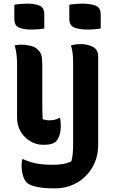

<svg xmlns="http://www.w3.org/2000/svg" viewBox="-20 -788 640 1058"><path d="M224 -631Q208 -628 189 -626.5Q170 -625 153 -625Q113 -625 86 -635.5Q59 -646 59 -683V-762Q76 -765 95 -766.5Q114 -768 130 -768Q170 -768 197 -757.5Q224 -747 224 -709ZM535 -631Q518 -628 499 -626.5Q480 -625 464 -625Q421 -625 391.5 -635.5Q362 -646 362 -683V-762Q379 -765 398 -766.5Q417 -768 433 -768Q476 -768 505.5 -757.5Q535 -747 535 -709ZM425 -545Q462 -545 491.5 -530Q521 -515 521 -477V4Q522 76 490.5 131.5Q459 187 404.5 218.5Q350 250 283 250Q217 250 179.5 241Q142 232 128 219Q114 205 106.5 179.5Q99 154 99 125Q99 104 103 89H107Q142 105 179.5 112.5Q217 120 274 120Q299 120 324.5 116Q350 112 373 101Q379 81 381 57Q383 33 383 -1V-444Q383 -470 380.5 -492.5Q378 -515 371 -538Q398 -545 425 -545ZM99 -542Q119 -542 146.5 -536Q174 -530 188 -515Q202 -502 207.5 -485Q213 -468 213 -431V-220Q213 -196 213.5 -174Q214 -152 215 -131Q222 -129 231 -127Q240 -125 250 -125Q268 -125 281 -128Q294 -131 306 -138H311Q313 -127 314 -116Q315 -105 315 -94Q315 -66 307.5 -43Q300 -20 289 -9Q280 0 263 5Q246 10 218 10Q181 10 148 -9Q115 -28 94.5 -62Q74 -96 74 -140V-435Q74 -465 71 -488.5Q68 -512 61 -538Q78 -542 99 -542Z"/></svg>

Font: Recursive Mn Csl St
Style: Bold
Weight: 700
Monospace: yes
Version: Version 1.079;hotconv 1.0.112;makeotfexe 2.5.65598; ttfautoh